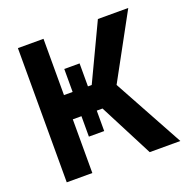

<svg xmlns="http://www.w3.org/2000/svg" viewBox="-129 -853 967 978"><g transform="rotate(-20 355.0 -364.0)"><path d="M254.9 -546.9H337.9V-180.2H254.9ZM69.3 0V-727.5H208V-422.4H358.4L502.9 -727.5H667.5L477.5 -379.4L685.1 0H519L369.1 -291H208V0Z"/></g></svg>

Font: Inter
Style: 650
Weight: 650
Designer: Rasmus Andersson
Foundry: rsms
Version: Version 4.001;git-66647c0bb